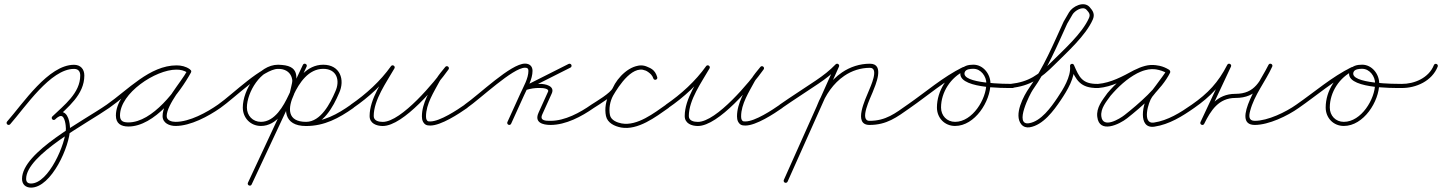

<svg xmlns="http://www.w3.org/2000/svg" viewBox="-20 -569 6678 889"><path d="M13.7 7.1C17.7 10.6 23.7 10.2 27.1 6.3C96.8 -72.7 213.8 -250 322.8 -250C342.4 -250 351.5 -238.5 351.5 -219.5C351.5 -137.6 276.2 -81.9 222.4 -29.8C218.6 -26.2 218.5 -20.2 222.2 -16.4C225.8 -12.6 231.8 -12.5 235.6 -16.2C293.9 -72.6 370.5 -130.6 370.5 -219.5C370.5 -248.9 352.9 -269 322.8 -269C204 -269 87.3 -90.7 12.9 -6.3C9.4 -2.3 9.8 3.7 13.7 7.1ZM222.2 -16.4C225.8 -12.6 231.8 -12.5 235.6 -16.2C242 -22.4 252.5 -31.9 262.2 -31.9C280.7 -31.9 285.1 13.5 285.1 26.6C285.1 94.7 205.6 280.7 123.7 280.7C109.1 280.7 101 274.1 101 259.1C101 148 385.5 0.8 485.4 -69.2C489.7 -72.2 490.8 -78.2 487.8 -82.4C484.8 -86.7 478.8 -87.8 474.6 -84.8C367.2 -9.6 82 134.3 82 259.1C82 284.6 98.7 299.7 123.7 299.7C218.3 299.7 304.1 106 304.1 26.6C304.1 0.8 296.2 -50.9 262.2 -50.9C246.8 -50.9 232.9 -40 222.4 -29.8C218.6 -26.2 218.5 -20.2 222.2 -16.4Z M485.4 -69.2C485.4 -69.2 485.4 -69.2 485.4 -69.2C577.9 -133.4 679.2 -247.3 797.6 -247.3C815 -247.3 833.1 -243.5 847.5 -233.3C852.4 -229.8 857.6 -232.2 860.2 -236.3C862.9 -240.5 863 -246.2 857.8 -249.2C837.2 -261.1 820.7 -265.6 796.3 -265.6C689.5 -265.6 516.6 -149 516.6 -34.2C516.6 3.1 540.3 16.8 574.7 16.8C694.7 16.8 812.5 -138.8 864.3 -233.4C867.4 -239 864.7 -244.1 860.6 -246.3C856.4 -248.6 850.7 -248.1 847.7 -242.6C814.9 -182.7 732.8 -97.6 732.8 -31.6C732.8 1.3 764.8 14.2 793 14.2C862.2 14.2 945.1 -30.5 1000.4 -69.2C1004.7 -72.2 1005.8 -78.2 1002.8 -82.4C999.8 -86.7 993.8 -87.8 989.6 -84.8C989.6 -84.8 989.6 -84.8 989.6 -84.8C937.6 -48.4 858 -4.8 793 -4.8C776.1 -4.8 751.8 -10.4 751.8 -31.6C751.8 -84.5 835.5 -180.8 864.3 -233.4C867.4 -239 864.7 -244 860.6 -246.3C856.4 -248.6 850.7 -248.1 847.7 -242.6C799.8 -155 686.2 -2.2 574.7 -2.2C550.8 -2.2 535.6 -7.8 535.6 -34.2C535.6 -138.1 700.4 -246.6 796.3 -246.6C817.4 -246.6 830.7 -242.9 848.2 -232.8C853.5 -229.8 858.5 -232 861 -235.9C863.5 -239.7 863.4 -245.2 858.5 -248.7C840.9 -261.3 819 -266.3 797.6 -266.3C673.3 -266.3 571.1 -151.8 474.6 -84.8C470.3 -81.8 469.2 -75.9 472.2 -71.6C475.2 -67.3 481.1 -66.2 485.4 -69.2Z M987.2 -71.6C990.2 -67.3 996.1 -66.2 1000.4 -69.2C1064.1 -113.6 1201.5 -250 1267 -250C1356.5 -250 1336.2 -202.9 1322.7 -143.1C1321.5 -137.6 1324.8 -133.5 1328.9 -132.1C1333.1 -130.6 1338.2 -131.9 1340.6 -137C1370.3 -200.6 1345 -269.3 1267.7 -269.3C1176.6 -269.3 1104.2 -152 1104.2 -71.2C1104.2 -23.2 1139.7 14.2 1188.2 14.2C1261.6 14.2 1306.7 -62.9 1333.8 -121.1C1355.5 -167.6 1377.6 -214 1399.6 -260.4C1402.3 -266.1 1399.3 -271 1395 -273C1390.7 -275.1 1385.1 -274.2 1382.4 -268.5C1297.6 -86.7 1212.8 95.2 1128 277C1125.4 282.7 1128.3 287.6 1132.6 289.6C1136.9 291.6 1142.6 290.8 1145.2 285C1210 146.7 1274.8 8.4 1339.6 -130C1339.6 -130 1339.6 -130 1339.6 -130C1339.6 -130 1339.6 -130 1339.6 -130C1365.3 -185.1 1408.4 -250.3 1476.7 -250.3C1539.8 -250.3 1556.2 -196.1 1532.4 -145C1532.4 -145 1532.4 -144.9 1532.3 -144.9C1532.3 -144.8 1532.3 -144.7 1532.3 -144.7C1509.5 -91.3 1465.6 -4.8 1397.2 -4.8C1309.1 -4.8 1311.3 -68 1341.6 -133C1344.3 -138.7 1341.3 -143.6 1337 -145.6C1332.7 -147.6 1327.1 -146.8 1324.4 -141C1289.1 -65.4 1292 14.5 1397 14.5C1482 14.5 1548.9 -21.6 1616.5 -69.2C1620.8 -72.3 1621.8 -78.2 1618.8 -82.5C1615.7 -86.8 1609.8 -87.8 1605.5 -84.8C1541.3 -39.4 1477.9 -4.5 1397 -4.5C1307.2 -4.5 1312.2 -70 1341.6 -133C1344.3 -138.7 1341.3 -143.6 1337 -145.6C1332.7 -147.6 1327.1 -146.8 1324.4 -141C1288.2 -63.4 1294.2 14.2 1397.2 14.2C1475.2 14.2 1523.4 -75.4 1549.7 -137.3C1549.7 -137.3 1549.7 -137.2 1549.7 -137.1C1549.6 -137.1 1549.6 -137 1549.6 -137C1579.3 -200.6 1554 -269.3 1476.7 -269.3C1400.1 -269.3 1351.5 -200.5 1322.4 -138C1322.4 -138 1322.4 -138 1322.4 -138C1322.4 -138 1322.4 -138 1322.4 -138C1257.6 0.3 1192.8 138.6 1128 277C1125.4 282.7 1128.3 287.6 1132.6 289.6C1136.9 291.6 1142.6 290.8 1145.2 285C1230.1 103.2 1314.8 -78.6 1399.6 -260.5C1402.3 -266.2 1399.3 -271.1 1395 -273.1C1390.7 -275.1 1385.1 -274.3 1382.4 -268.5C1360.4 -222.1 1338.3 -175.7 1316.6 -129.1C1293.1 -78.8 1252.5 -4.8 1188.2 -4.8C1150.1 -4.8 1123.2 -33.6 1123.2 -71.2C1123.2 -141.4 1187.5 -250.3 1267.7 -250.3C1330.8 -250.3 1347.2 -196.1 1323.4 -145C1321 -139.9 1324.8 -135.6 1329.6 -134C1334.4 -132.4 1340 -133.4 1341.3 -138.9C1357.6 -211.1 1370.9 -269 1267 -269C1192.2 -269 1058.9 -133.1 989.6 -84.8C985.3 -81.8 984.2 -75.9 987.2 -71.6Z M1615.4 -69.2C1615.4 -69.2 1615.4 -69.2 1615.4 -69.2C1687.3 -118.6 1755 -180.2 1805.7 -251.5C1809.2 -256.4 1806.7 -261.6 1802.6 -264.2C1798.5 -266.8 1792.7 -266.9 1789.7 -261.7C1751.1 -193.9 1691.4 -111.2 1691.4 -31.7C1691.4 2.5 1723.1 14.4 1752.2 14.4C1848.3 14.4 2004.3 -173.7 2056.7 -247.5C2060.3 -252.5 2058.4 -257.8 2054.7 -260.6C2051 -263.4 2045.4 -263.7 2041.6 -258.9C2026.9 -240.5 2010.4 -222.1 1998.8 -201.7C1998.8 -201.7 1998.7 -201.7 1998.7 -201.6C1998.7 -201.5 1998.6 -201.5 1998.6 -201.5C1970.6 -148.9 1933.5 -91.6 1933.5 -30.3C1933.5 -21.9 1934.7 -13.2 1938.5 -5.7C1938.5 -5.7 1938.6 -5.6 1938.6 -5.5C1938.7 -5.5 1938.7 -5.4 1938.7 -5.4C1946.7 9 1955.7 12.3 1972.4 12.3C2021.9 12.3 2104.4 -41.9 2143.4 -69.2C2147.7 -72.2 2148.8 -78.2 2145.8 -82.4C2142.8 -86.7 2136.8 -87.8 2132.6 -84.8C2097.4 -60.1 2016.8 -6.7 1972.4 -6.7C1961.8 -6.7 1959.6 -6.9 1955.3 -14.6C1955.3 -14.6 1955.3 -14.5 1955.4 -14.5C1955.4 -14.4 1955.5 -14.3 1955.5 -14.3C1953 -19.1 1952.5 -25 1952.5 -30.3C1952.5 -87.8 1989 -143.1 2015.4 -192.5C2015.4 -192.5 2015.3 -192.5 2015.3 -192.4C2015.3 -192.3 2015.2 -192.3 2015.2 -192.3C2026.4 -211.8 2042.4 -229.4 2056.4 -247.1C2060.3 -251.9 2058.3 -257.3 2054.4 -260.2C2050.5 -263.1 2044.8 -263.5 2041.3 -258.5C1993.6 -191.4 1838.9 -4.6 1752.2 -4.6C1734.2 -4.6 1710.4 -9.3 1710.4 -31.7C1710.4 -106.9 1769.5 -187.9 1806.3 -252.3C1809.2 -257.5 1807 -262.5 1803.1 -265C1799.2 -267.5 1793.7 -267.4 1790.3 -262.5C1740.8 -193 1674.7 -133 1604.6 -84.8C1600.3 -81.9 1599.2 -75.9 1602.2 -71.6C1605.1 -67.3 1611.1 -66.2 1615.4 -69.2Z M2142.4 -69.2C2142.4 -69.2 2142.4 -69.2 2142.4 -69.2C2204.9 -112.4 2354.7 -255.5 2411 -255.5C2421.6 -255.5 2426.7 -251.8 2426.7 -241C2426.7 -206.1 2403.7 -167.5 2389.4 -135.9C2369.4 -91.9 2349.4 -47.9 2329.4 -3.9C2327.2 0.8 2329.3 6.5 2334.1 8.6C2338.8 10.8 2344.5 8.7 2346.6 3.9C2346.6 3.9 2346.6 3.9 2346.6 3.9C2366.6 -40.1 2386.6 -84.1 2406.6 -128.1C2422.3 -162.4 2445.7 -202.8 2445.7 -241C2445.7 -262.3 2432.1 -274.5 2411 -274.5C2345.1 -274.5 2198.8 -131.3 2131.6 -84.8C2127.3 -81.8 2126.2 -75.9 2129.2 -71.6C2132.2 -67.3 2138.1 -66.2 2142.4 -69.2ZM2612.7 -273C2612.7 -273 2612.7 -273 2612.7 -273C2544.4 -238.5 2476.1 -204.1 2407.7 -169.6C2402.5 -167 2401.5 -161.8 2403.2 -157.6C2404.9 -153.4 2409.3 -150.4 2414.8 -152.1C2436.2 -158.7 2457.2 -162.4 2479.6 -161.5C2479.6 -161.5 2479.8 -161.5 2479.9 -161.5C2480.1 -161.5 2480.2 -161.5 2480.2 -161.5C2487.9 -161.7 2525.1 -160.6 2517.4 -144C2517.4 -144 2517.4 -144 2517.4 -144C2517.4 -143.9 2517.3 -143.9 2517.3 -143.9C2502.9 -111.9 2488.4 -79.9 2473.9 -47.9C2473.9 -47.9 2473.9 -47.9 2473.9 -48C2473.9 -48 2474 -48 2474 -48C2452.4 -1.8 2492.6 9.5 2529 9.5C2600 9.5 2673 -29.5 2729.5 -69.2C2733.8 -72.3 2734.8 -78.2 2731.8 -82.5C2728.7 -86.8 2722.8 -87.8 2718.5 -84.8C2718.5 -84.8 2718.5 -84.8 2718.5 -84.8C2665.5 -47.4 2595.9 -9.5 2529 -9.5C2506.8 -9.5 2477 -9.5 2491.2 -40C2491.2 -40 2491.2 -40 2491.2 -40C2491.2 -40.1 2491.2 -40.1 2491.2 -40.1C2505.7 -72.1 2520.2 -104.1 2534.7 -136.1C2534.7 -136.1 2534.6 -136.1 2534.6 -136C2534.6 -136 2534.6 -136 2534.6 -136C2551 -171.2 2503.9 -181.1 2479.8 -180.5C2479.8 -180.5 2479.9 -180.5 2480.1 -180.5C2480.2 -180.5 2480.4 -180.5 2480.4 -180.5C2455.8 -181.4 2432.6 -177.5 2409.2 -170.2C2403.6 -168.5 2402.8 -162.8 2404.7 -158.2C2406.5 -153.6 2411.1 -150.1 2416.3 -152.7C2484.6 -187.1 2552.9 -221.6 2621.3 -256C2626 -258.4 2627.8 -264.1 2625.5 -268.8C2623.1 -273.4 2617.4 -275.3 2612.7 -273Z M2716 -71.8C2718.9 -67.4 2724.8 -66.2 2729.2 -69C2756.8 -87 2821.6 -124.7 2834.7 -154.2C2853.1 -195.7 2905.1 -251.5 2955.1 -246.5C2955.1 -246.5 2954.7 -246.6 2954.3 -246.7C2953.8 -246.8 2953.4 -246.9 2953.4 -246.9C2979.1 -239.7 2996.2 -235.9 3004.9 -206.3C3006.6 -200.4 3012.2 -199 3016.8 -200.5C3021.4 -202 3025 -206.5 3022.9 -212.2C3019.6 -221.5 3015.8 -228.9 3009.1 -236.4C3009.1 -236.4 3009 -236.4 3008.9 -236.5C3008.8 -236.6 3008.7 -236.7 3008.7 -236.7C3003.6 -241.9 2998.3 -246.9 2992.3 -250.9C2992.3 -250.9 2992.3 -250.8 2992.4 -250.8C2992.5 -250.7 2992.6 -250.7 2992.6 -250.7C2913.6 -308.1 2834.4 -191.2 2801.8 -134.8C2801.8 -134.8 2801.7 -134.7 2801.7 -134.6C2801.7 -134.6 2801.6 -134.5 2801.6 -134.5C2785.5 -104.7 2778.7 -65.4 2785.7 -32.1C2792.5 0.3 2825.7 15.6 2855.2 21.3C2855.2 21.3 2855.2 21.3 2855.3 21.3C2855.3 21.3 2855.3 21.4 2855.3 21.4C2933.8 35.4 3015.4 -27.1 3075.5 -69.2C3079.8 -72.2 3080.8 -78.2 3077.8 -82.5C3074.8 -86.8 3068.8 -87.8 3064.5 -84.8C3064.5 -84.8 3064.5 -84.8 3064.5 -84.8C3009.9 -46.4 2930.7 15.5 2858.7 2.6C2858.7 2.6 2858.7 2.7 2858.7 2.7C2858.8 2.7 2858.8 2.7 2858.8 2.7C2837.6 -1.4 2809.3 -12 2804.3 -35.9C2798.2 -64.9 2804.3 -99.6 2818.4 -125.5C2818.4 -125.5 2818.3 -125.4 2818.3 -125.4C2818.3 -125.3 2818.2 -125.2 2818.2 -125.2C2843.7 -169.3 2915.6 -283.2 2981.4 -235.3C2981.4 -235.3 2981.5 -235.3 2981.6 -235.2C2981.7 -235.2 2981.7 -235.1 2981.7 -235.1C2986.7 -231.8 2991 -227.5 2995.3 -223.3C2995.3 -223.3 2995.2 -223.4 2995.1 -223.5C2995 -223.6 2994.9 -223.6 2994.9 -223.6C3000 -218 3002.6 -212.7 3005.1 -205.8C3007.2 -200 3012.5 -198.5 3016.9 -200C3021.4 -201.4 3024.8 -205.8 3023.1 -211.7C3012.5 -248 2991 -256.1 2958.6 -265.1C2958.5 -265.2 2958.1 -265.2 2957.8 -265.3C2957.4 -265.4 2957 -265.5 2956.9 -265.5C2898.2 -271.3 2839.2 -211.3 2817.3 -161.8C2806.6 -137.8 2742.1 -100.2 2718.8 -85C2714.4 -82.1 2713.2 -76.2 2716 -71.8Z M3074.4 -69.2C3074.4 -69.2 3074.4 -69.2 3074.4 -69.2C3146.3 -118.6 3214 -180.2 3264.7 -251.5C3268.2 -256.4 3265.7 -261.6 3261.6 -264.2C3257.5 -266.8 3251.7 -266.9 3248.7 -261.7C3210.1 -193.9 3150.4 -111.2 3150.4 -31.7C3150.4 2.5 3182.1 14.4 3211.2 14.4C3307.3 14.4 3463.3 -173.7 3515.7 -247.5C3519.3 -252.5 3517.4 -257.8 3513.7 -260.6C3510 -263.4 3504.4 -263.7 3500.6 -258.9C3485.9 -240.5 3469.4 -222.1 3457.8 -201.7C3457.8 -201.7 3457.7 -201.7 3457.7 -201.6C3457.7 -201.5 3457.6 -201.5 3457.6 -201.5C3429.6 -148.9 3392.5 -91.6 3392.5 -30.3C3392.5 -21.9 3393.7 -13.2 3397.5 -5.7C3397.5 -5.7 3397.6 -5.6 3397.6 -5.5C3397.7 -5.5 3397.7 -5.4 3397.7 -5.4C3405.7 9 3414.7 12.3 3431.4 12.3C3480.9 12.3 3563.4 -41.9 3602.4 -69.2C3606.7 -72.2 3607.8 -78.2 3604.8 -82.4C3601.8 -86.7 3595.8 -87.8 3591.6 -84.8C3556.4 -60.1 3475.8 -6.7 3431.4 -6.7C3420.8 -6.7 3418.6 -6.9 3414.3 -14.6C3414.3 -14.6 3414.3 -14.5 3414.4 -14.5C3414.4 -14.4 3414.5 -14.3 3414.5 -14.3C3412 -19.1 3411.5 -25 3411.5 -30.3C3411.5 -87.8 3448 -143.1 3474.4 -192.5C3474.4 -192.5 3474.3 -192.5 3474.3 -192.4C3474.3 -192.3 3474.2 -192.3 3474.2 -192.3C3485.4 -211.8 3501.4 -229.4 3515.4 -247.1C3519.3 -251.9 3517.3 -257.3 3513.4 -260.2C3509.5 -263.1 3503.8 -263.5 3500.3 -258.5C3452.6 -191.4 3297.9 -4.6 3211.2 -4.6C3193.2 -4.6 3169.4 -9.3 3169.4 -31.7C3169.4 -106.9 3228.5 -187.9 3265.3 -252.3C3268.2 -257.5 3266 -262.5 3262.1 -265C3258.2 -267.5 3252.7 -267.4 3249.3 -262.5C3199.8 -193 3133.7 -133 3063.6 -84.8C3059.3 -81.9 3058.2 -75.9 3061.2 -71.6C3064.1 -67.3 3070.1 -66.2 3074.4 -69.2Z M3601.4 -69.2C3601.4 -69.2 3601.4 -69.2 3601.4 -69.2C3656.7 -107.7 3713.6 -143.6 3769.3 -181.4C3803 -204.1 3834.7 -228.5 3862.9 -257.9C3866.5 -261.7 3866.4 -267.7 3862.6 -271.3C3858.8 -275 3852.8 -274.8 3849.1 -271C3821.9 -242.6 3791.2 -219.1 3758.7 -197.1C3702.8 -159.3 3645.9 -123.3 3590.6 -84.8C3586.3 -81.8 3585.2 -75.9 3588.2 -71.6C3591.2 -67.3 3597.1 -66.2 3601.4 -69.2ZM3847.3 -268.4C3847.3 -268.4 3847.3 -268.4 3847.3 -268.4C3768 -90.9 3688.7 86.6 3609.3 264.1C3607.2 268.9 3609.3 274.5 3614.1 276.7C3618.9 278.8 3624.5 276.7 3626.7 271.9C3706 94.4 3785.3 -83.1 3864.7 -260.6C3866.8 -265.4 3864.7 -271 3859.9 -273.2C3855.1 -275.3 3849.5 -273.1 3847.3 -268.4ZM3768.6 -68.1C3773.5 -66.2 3779 -68.7 3780.9 -73.6C3802.6 -130 3838.6 -183.4 3889.1 -217.8C3924.4 -241.9 3965.3 -255 4008 -255C4052.3 -255 4009.7 -166.3 4002.5 -148C3988 -111.5 3928 9.5 4006 9.5C4086.1 9.5 4132.3 -26.1 4193.5 -69.2C4197.8 -72.3 4198.8 -78.2 4195.8 -82.5C4192.7 -86.8 4186.8 -87.8 4182.5 -84.8C4182.5 -84.8 4182.5 -84.8 4182.5 -84.8C4124.8 -44.1 4081.6 -9.5 4006 -9.5C3957 -9.5 4010.6 -116.9 4020.1 -140.9C4033.2 -174 4078.6 -274 4008 -274C3961.5 -274 3916.8 -259.7 3878.4 -233.5C3824.7 -196.9 3786.3 -140.5 3763.1 -80.4C3761.2 -75.5 3763.7 -70 3768.6 -68.1Z M4180.2 -71.6C4183.2 -67.3 4189.1 -66.2 4193.4 -69.2C4276.2 -126.5 4356.2 -196.8 4446.5 -240.9C4452.2 -243.7 4453 -249.3 4450.9 -253.6C4448.9 -257.8 4444.1 -260.7 4438.4 -258.1C4367.4 -225.2 4318.2 -149.4 4318.2 -71.2C4318.2 -23.2 4353.7 14.2 4402.2 14.2C4493.8 14.2 4566.1 -99.6 4566.1 -182.5C4566.1 -226.1 4532.5 -269.5 4487 -269.5C4465 -269.5 4437.4 -265 4429 -241.1C4429 -241.1 4429 -241.2 4429 -241.2C4429 -241.2 4429.1 -241.2 4429.1 -241.2C4399.4 -158.1 4630.4 -161.5 4669 -161.5C4674.2 -161.5 4678.5 -165.7 4678.5 -171C4678.5 -176.2 4674.3 -180.5 4669 -180.5C4669 -180.5 4669 -180.5 4669 -180.5C4644.5 -180.5 4427.5 -180.4 4446.9 -234.8C4446.9 -234.8 4447 -234.8 4447 -234.8C4447 -234.8 4447 -234.9 4447 -234.9C4452 -249.3 4474.3 -250.5 4487 -250.5C4521.9 -250.5 4547.1 -215.6 4547.1 -182.5C4547.1 -110.3 4483 -4.8 4402.2 -4.8C4364.1 -4.8 4337.2 -33.6 4337.2 -71.2C4337.2 -142 4382.1 -211.1 4446.4 -240.9C4452.1 -243.5 4452.8 -249.2 4450.8 -253.5C4448.7 -257.8 4443.8 -260.8 4438.2 -258C4347 -213.4 4266.2 -142.7 4182.6 -84.8C4178.3 -81.8 4177.2 -75.9 4180.2 -71.6Z M4661 -161.6C4661 -161.6 4661 -161.6 4661 -161.6C4750.2 -171.4 4798.8 -205.4 4863.7 -270.3C4919.8 -326.4 5007 -403.8 5039.7 -478.2C5050.5 -502.7 5041.1 -518.5 5025.1 -536.4C4998.3 -566.1 4945.9 -539.5 4929.8 -511.8C4921.5 -497.4 4913.1 -483.1 4904.8 -468.8C4904.8 -468.8 4904.7 -468.6 4904.6 -468.4C4904.5 -468.2 4904.4 -468 4904.4 -467.9C4857 -364.3 4812.5 -256.8 4746.3 -163.5C4719.7 -126.1 4672.3 -37.1 4709.1 7.1C4718.8 18.7 4732.9 22.7 4747.5 20.4C4809.7 10.6 4859.2 -57.1 4891.9 -105.7C4920.9 -148.9 4958.9 -210.5 4953.5 -264.9C4952.9 -270.3 4947.3 -271.6 4942.4 -270.3C4937.4 -269 4933.2 -265.2 4935.3 -260.3C4962.3 -197.2 4982.7 -160.7 5062.1 -161.5C5067.3 -161.6 5071.6 -165.9 5071.5 -171.1C5071.4 -176.3 5067.1 -180.6 5061.9 -180.5C4990.5 -179.7 4976.6 -212.2 4952.7 -267.7C4950.6 -272.7 4945.8 -274.2 4941.6 -273.1C4937.5 -272 4934 -268.4 4934.5 -263.1C4939.5 -213.8 4902.3 -155.2 4876.1 -116.3C4847 -73 4800.3 -7.1 4744.5 1.6C4673.4 12.8 4750.4 -136.5 4761.7 -152.5C4828.7 -246.9 4873.8 -355.2 4921.6 -460.1C4921.6 -460.1 4921.5 -459.8 4921.4 -459.6C4921.3 -459.4 4921.2 -459.2 4921.2 -459.2C4929.5 -473.6 4937.9 -487.9 4946.2 -502.2C4955.6 -518.4 4993.4 -543.1 5010.9 -523.6C5021.7 -511.6 5029.8 -502.9 5022.3 -485.8C4990.7 -414 4904.4 -337.9 4850.3 -283.7C4788.4 -221.8 4743.4 -189.8 4659 -180.4C4653.7 -179.9 4650 -175.2 4650.6 -170C4651.1 -164.7 4655.8 -161 4661 -161.6Z M5049 -161.5C5049 -161.5 5049 -161.5 5049 -161.5C5051.3 -161.5 5053.7 -161.5 5056 -161.5C5059 -161.5 5062 -161.5 5065 -161.5C5065 -161.5 5065.2 -161.5 5065.4 -161.5C5065.6 -161.5 5065.8 -161.5 5065.8 -161.5C5127.6 -166.7 5185 -197.4 5238.5 -226.7C5238.6 -226.7 5238.4 -226.6 5238.3 -226.5C5238.1 -226.4 5238 -226.4 5238 -226.4C5269.9 -241.1 5296.6 -253.8 5333.4 -247.6C5333.4 -247.6 5333.4 -247.6 5333.4 -247.6C5333.4 -247.6 5333.3 -247.6 5333.3 -247.6C5351.3 -244.5 5367.4 -239.3 5383.1 -229.9C5388.5 -226.6 5393.7 -229 5396.1 -233.1C5398.6 -237.1 5398.3 -242.8 5393 -246.1C5378.8 -254.8 5365.6 -260.5 5349.1 -264.3C5349.1 -264.3 5349.1 -264.3 5349.1 -264.3C5349.1 -264.3 5349.1 -264.3 5349.1 -264.3C5324.8 -269.7 5300.2 -269.2 5276.3 -262.1C5276.3 -262.1 5276.4 -262.1 5276.5 -262.2C5276.6 -262.2 5276.7 -262.2 5276.7 -262.2C5262.8 -258.7 5249.6 -252.9 5236.8 -246.5C5236.8 -246.5 5236.7 -246.5 5236.7 -246.4C5236.6 -246.4 5236.6 -246.4 5236.6 -246.4C5186.7 -220.1 5144.2 -180.8 5107.8 -138.2C5107.8 -138.2 5107.6 -138 5107.5 -137.8C5107.4 -137.7 5107.3 -137.5 5107.3 -137.5C5083.9 -104.8 5055.4 -71.1 5060.6 -27.9C5070 51.6 5162.8 7 5198.9 -21.5C5265.3 -73.9 5359.3 -155.3 5397.5 -231.8C5400.2 -237.1 5397.7 -241.9 5393.7 -244.2C5389.8 -246.5 5384.4 -246.2 5381.1 -241.2C5375.1 -232.2 5368.9 -223.4 5362.4 -214.7C5341.7 -187.1 5322 -158.4 5299.7 -132.1C5299.7 -132.1 5299.7 -132 5299.6 -131.9C5299.5 -131.9 5299.4 -131.8 5299.4 -131.8C5271.2 -94.7 5245.2 29.3 5325.4 17.4C5325.4 17.4 5325.4 17.4 5325.4 17.4C5325.4 17.4 5325.4 17.4 5325.4 17.4C5393.7 7.1 5453.9 -30.3 5509.4 -69.2C5513.7 -72.2 5514.8 -78.2 5511.8 -82.4C5508.8 -86.7 5502.8 -87.8 5498.6 -84.8C5498.6 -84.8 5498.6 -84.8 5498.6 -84.8C5445.5 -47.6 5387.8 -11.2 5322.6 -1.4C5322.6 -1.4 5322.6 -1.4 5322.6 -1.4C5322.6 -1.4 5322.6 -1.4 5322.6 -1.4C5266.4 7 5297 -97.2 5314.6 -120.2C5314.6 -120.2 5314.5 -120.1 5314.4 -120.1C5314.3 -120 5314.3 -119.9 5314.3 -119.9C5336.7 -146.4 5356.7 -175.4 5377.6 -203.3C5384.3 -212.3 5390.7 -221.4 5396.9 -230.8C5400.2 -235.7 5397.4 -240.8 5393.2 -243.2C5388.9 -245.7 5383.2 -245.6 5380.5 -240.2C5343.6 -166.5 5251.2 -87 5187.1 -36.5C5164.4 -18.6 5086.4 28.8 5079.4 -30.1C5075 -67.3 5102.5 -98.2 5122.7 -126.5C5122.7 -126.5 5122.6 -126.3 5122.5 -126.2C5122.3 -126 5122.2 -125.8 5122.2 -125.8C5157.1 -166.6 5197.7 -204.4 5245.4 -229.6C5245.4 -229.6 5245.4 -229.6 5245.3 -229.6C5245.3 -229.5 5245.2 -229.5 5245.2 -229.5C5256.8 -235.3 5268.7 -240.6 5281.3 -243.8C5281.3 -243.8 5281.4 -243.8 5281.5 -243.8C5281.6 -243.9 5281.7 -243.9 5281.7 -243.9C5302.5 -250.1 5323.8 -250.4 5344.9 -245.7C5344.9 -245.7 5344.9 -245.7 5344.9 -245.7C5344.9 -245.7 5344.9 -245.7 5344.9 -245.7C5359.3 -242.4 5370.6 -237.5 5383 -229.9C5388.4 -226.6 5393.6 -229 5396 -233.1C5398.5 -237.2 5398.3 -242.9 5392.9 -246.1C5375.2 -256.8 5356.9 -262.8 5336.7 -266.4C5336.7 -266.4 5336.6 -266.4 5336.6 -266.4C5336.6 -266.4 5336.6 -266.4 5336.6 -266.4C5295.7 -273.2 5265.6 -260.1 5230 -243.6C5230 -243.6 5229.9 -243.6 5229.7 -243.5C5229.6 -243.4 5229.5 -243.3 5229.5 -243.3C5178.4 -215.5 5123.2 -185.4 5064.2 -180.5C5064.2 -180.5 5064.4 -180.5 5064.6 -180.5C5064.8 -180.5 5065 -180.5 5065 -180.5C5062 -180.5 5059 -180.5 5056 -180.5C5053.7 -180.5 5051.3 -180.5 5049 -180.5C5043.8 -180.5 5039.5 -176.2 5039.5 -171C5039.5 -165.8 5043.8 -161.5 5049 -161.5Z M5509.4 -69.2C5509.4 -69.2 5509.4 -69.2 5509.4 -69.2C5586.5 -122.8 5636.2 -175.7 5679.5 -260.2C5682.3 -265.7 5679.3 -270.6 5675 -272.7C5670.7 -274.8 5665 -274.1 5662.4 -268.5C5621.1 -180.3 5579.9 -92.2 5538.6 -4C5535.9 1.6 5538.8 6.5 5543.1 8.6C5547.3 10.6 5552.9 9.8 5555.7 4.2C5586.2 -57.4 5622.6 -115.5 5700 -115.5C5801.3 -115.5 5827.5 -179.8 5870.4 -260C5873.3 -265.4 5870.3 -270.3 5865.9 -272.4C5861.6 -274.6 5855.9 -274 5853.3 -268.4C5828.3 -213.3 5672.1 9.5 5790 9.5C5854.2 9.5 5941.5 -32.2 5993.5 -69.3C5997.8 -72.3 5998.8 -78.2 5995.7 -82.5C5992.7 -86.8 5986.8 -87.8 5982.5 -84.7C5982.5 -84.7 5982.5 -84.7 5982.5 -84.7C5933.8 -50.1 5850.1 -9.5 5790 -9.5C5760.3 -9.5 5762.5 -32.9 5768.4 -55.3C5787.7 -129.5 5839.2 -191.4 5870.7 -260.6C5873.2 -266.1 5870.4 -270.9 5866.2 -273C5862 -275.1 5856.5 -274.4 5853.6 -269C5814.4 -195.5 5792.6 -134.5 5700 -134.5C5614.4 -134.5 5572.6 -72.8 5538.7 -4.2C5535.9 1.4 5538.9 6.3 5543.2 8.4C5547.5 10.4 5553.2 9.7 5555.8 4C5597.1 -84.1 5638.3 -172.3 5679.6 -260.5C5682.2 -266.1 5679.4 -270.9 5675.2 -273C5671 -275.1 5665.4 -274.3 5662.5 -268.8C5620.7 -187.1 5573.1 -136.7 5498.6 -84.8C5494.3 -81.8 5493.2 -75.9 5496.2 -71.6C5499.2 -67.3 5505.1 -66.2 5509.4 -69.2Z M5980.2 -71.6C5983.2 -67.3 5989.1 -66.2 5993.4 -69.2C6076.2 -126.5 6156.2 -196.8 6246.5 -240.9C6252.2 -243.7 6253 -249.3 6250.9 -253.6C6248.9 -257.8 6244.1 -260.7 6238.4 -258.1C6167.4 -225.2 6118.2 -149.4 6118.2 -71.2C6118.2 -23.2 6153.7 14.2 6202.2 14.2C6293.8 14.2 6366.1 -99.6 6366.1 -182.5C6366.1 -226.1 6332.5 -269.5 6287 -269.5C6265 -269.5 6237.4 -265 6229 -241.1C6229 -241.1 6229 -241.2 6229 -241.2C6229 -241.2 6229.1 -241.2 6229.1 -241.2C6199.4 -158.1 6430.4 -161.5 6469 -161.5C6474.2 -161.5 6478.5 -165.7 6478.5 -171C6478.5 -176.2 6474.3 -180.5 6469 -180.5C6469 -180.5 6469 -180.5 6469 -180.5C6444.5 -180.5 6227.5 -180.4 6246.9 -234.8C6246.9 -234.8 6247 -234.8 6247 -234.8C6247 -234.8 6247 -234.9 6247 -234.9C6252 -249.3 6274.3 -250.5 6287 -250.5C6321.9 -250.5 6347.1 -215.6 6347.1 -182.5C6347.1 -110.3 6283 -4.8 6202.2 -4.8C6164.1 -4.8 6137.2 -33.6 6137.2 -71.2C6137.2 -142 6182.1 -211.1 6246.4 -240.9C6252.1 -243.5 6252.8 -249.2 6250.8 -253.5C6248.7 -257.8 6243.8 -260.8 6238.2 -258C6147 -213.4 6066.2 -142.7 5982.6 -84.8C5978.3 -81.8 5977.2 -75.9 5980.2 -71.6Z M6468.9 -161.5C6468.9 -161.5 6468.9 -161.5 6468.9 -161.5C6536.9 -160.7 6610.5 -194 6636.8 -260.5C6638.8 -265.4 6636.4 -270.9 6631.5 -272.8C6626.6 -274.8 6621.1 -272.4 6619.2 -267.5C6619.2 -267.5 6619.2 -267.5 6619.2 -267.5C6595.8 -208.5 6529.2 -179.8 6469.1 -180.5C6463.9 -180.6 6459.6 -176.4 6459.5 -171.1C6459.4 -165.9 6463.6 -161.6 6468.9 -161.5Z"/></svg>

Font: FRB American Cursive Extralight
Style: Italic
Weight: 200
Italic angle: -25°
Version: Version 2.0;Modular Font Editor K font №1